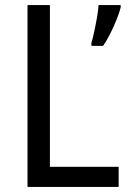

<svg xmlns="http://www.w3.org/2000/svg" viewBox="-20 -734 508 754"><path d="M88 0V-714H176V-79H446V0ZM454 -705Q449 -685 438 -657.5Q427 -630 413 -602Q399 -574 385 -554H339V-566Q344 -582 350 -609.5Q356 -637 361 -666Q366 -695 367 -714H454Z"/></svg>

Font: Noto Sans Gurmukhi UI SemiCondensed
Style: Regular
Weight: 400
Width: 4
Designer: Jelle Bosma - Monotype Design Team
Foundry: Monotype Imaging Inc.
Version: Version 2.004; ttfautohint (v1.8.4.7-5d5b)